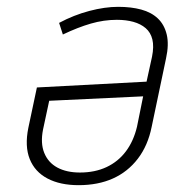

<svg xmlns="http://www.w3.org/2000/svg" viewBox="-20 -530 511 562"><path d="M425 -364 409 -291 88 -274 63 -156Q52 -102 67 -64.5Q82 -27 119 -7.5Q156 12 210 12Q267 12 310.5 -7.5Q354 -27 383.5 -65.5Q413 -104 424 -159L466 -359Q475 -400 468 -429Q461 -458 442 -476Q423 -494 393.5 -502Q364 -510 326 -510Q287 -510 241.5 -498Q196 -486 153 -463L164 -429Q208 -450 246 -461Q284 -472 322 -472Q349 -472 370.5 -466Q392 -460 406.5 -447.5Q421 -435 426 -414.5Q431 -394 425 -364ZM106 -151 124 -235 399 -248 381 -159Q371 -117 348.5 -87Q326 -57 292 -41Q258 -25 214 -25Q175 -25 148 -39.5Q121 -54 109.5 -82.5Q98 -111 106 -151Z"/></svg>

Font: Advent Pro Light
Style: Italic
Weight: 300
Italic angle: -12°
Version: Version 3.000